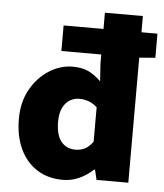

<svg xmlns="http://www.w3.org/2000/svg" viewBox="-51 -744 685 801"><g transform="rotate(5 291.0 -343.0)"><path d="M241 12Q179 12 133 -17.5Q87 -47 62 -100.5Q37 -154 37 -226Q37 -297 67 -350Q97 -403 144 -432.5Q191 -462 242 -462Q284 -462 311 -448Q338 -434 361 -411L356 -484V-698H515V0H382L372 -42H368Q343 -18 310.5 -3Q278 12 241 12ZM283 -118Q305 -118 322.5 -127Q340 -136 356 -158V-302Q338 -318 319 -324.5Q300 -331 281 -331Q260 -331 241.5 -320Q223 -309 212 -286Q201 -263 201 -228Q201 -173 223 -145.5Q245 -118 283 -118ZM189 -523V-630H582V-529L506 -523Z"/></g></svg>

Font: Source Sans 3 ExtraBold
Style: Regular
Weight: 800
Designer: Paul D. Hunt
Foundry: Adobe
Version: Version 3.052;hotconv 1.1.0;makeotfexe 2.6.0